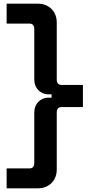

<svg xmlns="http://www.w3.org/2000/svg" viewBox="-20 -776 506 1042"><path d="M16 246H186C246 246 288 204 288 144V-166C288 -185 297 -195 315 -195H430V-315H315C297 -315 288 -325 288 -344V-654C288 -714 246 -756 186 -756H16V-648H139C157 -648 166 -638 166 -618V-344C166 -299 197 -264 244 -264H260V-246H244C197 -246 166 -211 166 -166V108C166 128 157 138 139 138H16Z"/></svg>

Font: Meta Space
Style: Bold
Weight: 700
Designer: Meta Pool / Florian Karsten
Foundry: Meta Pool / Florian Karsten
Version: Version 2.000;Glyphs 3.1.1 (3137)